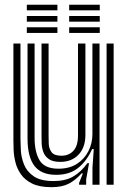

<svg xmlns="http://www.w3.org/2000/svg" viewBox="-20 -785 544 816"><path d="M198 10.5Q147.8 10.5 116.6 -4.9Q85.5 -20.2 68.8 -44.5Q52 -68.8 45.4 -96.1Q38.8 -123.5 37.9 -148.1Q37 -172.8 37 -188.2V-600H67V-194.2Q67 -175.8 68.6 -146Q70.2 -116.2 82 -86.2Q93.8 -56.2 123.1 -35.9Q152.5 -15.5 208 -15.5Q257.2 -15.5 290.5 -34.5Q323.8 -53.5 351.5 -91.5H358.5L346.2 -22.5V0H316.2L316 -7L332.2 -48H326.8Q299.5 -18 271.2 -3.8Q243 10.5 198 10.5ZM433 0V-600H463V0ZM236 -97Q203.5 -97 186.8 -109.4Q170 -121.8 163.8 -139.9Q157.5 -158 157 -176.2Q156.5 -194.5 156.5 -206.2V-600H186.5V-208Q186.5 -193.5 187.2 -173.5Q188 -153.5 199.1 -138.4Q210.2 -123.2 240.8 -123.2Q273 -123.2 292.2 -144.4Q311.5 -165.5 311.5 -208.8V-600H343V-212Q343 -158.5 313.9 -127.8Q284.8 -97 236 -97ZM217 -42Q154.5 -42.5 125.8 -80.8Q97 -119 97 -196.2V-600H127V-200.2Q127 -138.8 148.4 -103.4Q169.8 -68 228.5 -68Q274.8 -68 306.9 -88.6Q339 -109.2 355.9 -142.8Q372.8 -176.2 372.8 -214.8V-600H403V0H373V-72L378.5 -151.5H371.5Q348 -99.2 310.9 -70.4Q273.8 -41.5 217 -42ZM274 -741V-765H404V-741ZM94 -741V-765H224V-741ZM94 -693V-717H224V-693ZM274 -693V-717H404V-693ZM94 -645V-669H224V-645ZM274 -645V-669H404V-645Z"/></svg>

Font: Big Shoulders Inline Display Black
Style: Regular
Weight: 900
Designer: Patric King
Foundry: XO Type Co
Version: Version 1.000